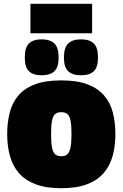

<svg xmlns="http://www.w3.org/2000/svg" viewBox="-20 -985 648 1015"><path d="M18 -276Q18 -338 31.5 -390Q45 -442 77 -480Q109 -518 164.5 -539Q220 -560 304 -560Q388 -560 443 -539Q498 -518 530.5 -480Q563 -442 576.5 -390Q590 -338 590 -276Q590 -213 575.5 -160.5Q561 -108 528 -70Q495 -32 440 -11Q385 10 304 10Q223 10 168 -11Q113 -32 80 -70Q47 -108 32.5 -160.5Q18 -213 18 -276ZM250 -276Q250 -230 255 -204.5Q260 -179 272 -169Q284 -159 304 -159Q324 -159 335.5 -169Q347 -179 352.5 -204.5Q358 -230 358 -276Q358 -322 353 -347Q348 -372 336.5 -382Q325 -392 304 -392Q283 -392 271.5 -382Q260 -372 255 -347Q250 -322 250 -276ZM408 -587Q364 -587 341 -608Q318 -629 318 -681Q318 -734 341 -755.5Q364 -777 408 -777Q453 -777 475.5 -755.5Q498 -734 498 -681Q498 -629 475.5 -608Q453 -587 408 -587ZM200 -587Q156 -587 133.5 -608Q111 -629 111 -681Q111 -734 133.5 -755.5Q156 -777 200 -777Q244 -777 267 -755.5Q290 -734 290 -681Q290 -629 267 -608Q244 -587 200 -587ZM141 -809V-965H467V-809Z"/></svg>

Font: Georama Black
Style: Regular
Weight: 900
Designer: Jean-Baptiste Levee
Foundry: Production Type
Version: Version 1.001